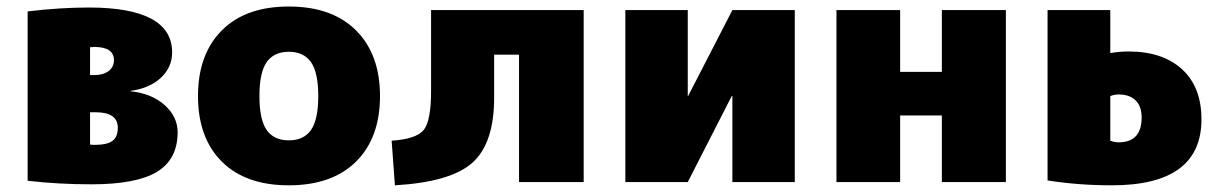

<svg xmlns="http://www.w3.org/2000/svg" viewBox="-20 -550 3677 580"><path d="M63.5 -3.9V-515.6Q162.1 -527.3 248 -527.3Q500 -527.3 500 -391.6Q500 -346.7 465.8 -314.9Q431.6 -283.2 374 -275.4V-274.4Q438.5 -267.6 477.5 -232.4Q516.6 -197.3 516.6 -150.4Q516.6 -69.3 454.6 -31.2Q392.6 6.8 255.9 6.8Q157.2 6.8 63.5 -3.9ZM252 -113.3 264.6 -112.3Q303.7 -112.3 319.8 -124.5Q335.9 -136.7 335.9 -164.1Q335.9 -210.9 268.6 -210.9H252ZM252 -323.2H264.6Q292 -323.2 308.1 -335.4Q324.2 -347.7 324.2 -368.2Q324.2 -408.2 264.6 -408.2L252 -407.2Z M649.9 -62Q578.1 -133.8 578.1 -259.8Q578.1 -385.7 649.9 -458Q721.7 -530.3 852.5 -530.3Q983.4 -530.3 1055.7 -458Q1127.9 -385.7 1127.9 -259.8Q1127.9 -133.8 1055.7 -62Q983.4 9.8 852.5 9.8Q721.7 9.8 649.9 -62ZM785.6 -362.3Q763.7 -331.1 763.7 -259.8Q763.7 -188.5 785.6 -157.2Q807.6 -126 852.5 -126Q897.5 -126 919.4 -157.2Q941.4 -188.5 941.4 -259.8Q941.4 -331.1 919.4 -362.3Q897.5 -393.6 852.5 -393.6Q807.6 -393.6 785.6 -362.3Z M1163.1 -125Q1237.3 -129.9 1259.8 -157.2Q1282.2 -184.6 1282.2 -275.4V-519.5H1743.2V0H1547.9V-384.8H1472.7V-254.9Q1472.7 -117.2 1407.2 -58.6Q1341.8 0 1172.9 9.8Z M1869.1 0V-519.5H2057.6V-259.8H2058.6L2192.4 -519.5H2380.9V0H2192.4V-259.8H2190.4L2057.6 0Z M2506.8 0V-519.5H2699.2V-333H2825.2V-519.5H3018.6V0H2825.2V-201.2H2699.2V0Z M3144.5 -4.9V-519.5H3334V-389.6Q3361.3 -394.5 3388.7 -394.5Q3492.2 -394.5 3550.8 -340.8Q3609.4 -287.1 3609.4 -189.5Q3609.4 9.8 3338.9 9.8Q3237.3 9.8 3144.5 -4.9ZM3334 -125Q3346.7 -120.1 3359.4 -120.1Q3428.7 -120.1 3428.7 -195.3Q3428.7 -228.5 3410.6 -246.6Q3392.6 -264.6 3359.4 -264.6Q3346.7 -264.6 3334 -259.8Z"/></svg>

Font: GenEi M Gothic v2 Black
Style: Regular
Weight: 900
Version: Version 2.0